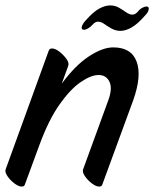

<svg xmlns="http://www.w3.org/2000/svg" viewBox="-50 -654 569 709"><path d="M-29 -29 130 -467Q133 -475 142 -475Q154 -475 169 -463.5Q184 -452 195 -437Q206 -422 202 -411L178 -345Q228 -413 278.5 -446Q329 -479 368 -479Q435 -479 454.5 -426.5Q474 -374 442 -284L328 27Q326 35 316 35Q305 35 289.5 23.5Q274 12 263.5 -3.5Q253 -19 257 -29L350 -284Q366 -328 354 -352.5Q342 -377 314 -377Q286 -377 247.5 -350.5Q209 -324 169 -267Q129 -210 95 -117L42 27Q40 35 30 35Q19 35 3.5 23.5Q-12 12 -22.5 -3.5Q-33 -19 -29 -29ZM266 -578Q294 -610 316 -622Q338 -634 356 -634Q375 -634 389.5 -625.5Q404 -617 416 -608.5Q428 -600 439 -600Q449 -600 458 -610Q467 -621 476 -625.5Q485 -630 490 -630Q503 -630 498 -615Q497 -611 493.5 -606Q490 -601 485 -596Q457 -564 435 -552Q413 -540 395 -540Q377 -540 362 -548.5Q347 -557 335 -565.5Q323 -574 312 -574Q302 -574 293 -564Q284 -554 275 -549Q266 -544 261 -544Q248 -544 253 -559Q255 -563 258 -568Q261 -573 266 -578Z"/></svg>

Font: Story Script
Style: Regular
Weight: 400
Designer: Lana Roulhac, Ben Buysse
Version: Version 1.000; ttfautohint (v1.8.4.7-5d5b)